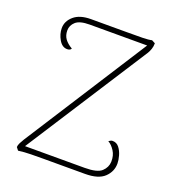

<svg xmlns="http://www.w3.org/2000/svg" viewBox="-128 -793 810 897"><g transform="rotate(20 276.5 -344.5)"><path d="M63 5 52 -9Q52 -18 58 -30Q64 -42 71 -53L463 -665L475 -663H176Q127 -663 107 -645Q87 -627 87 -602Q87 -577 99.5 -560Q112 -543 136 -529Q131 -519 116 -519Q91 -519 75 -546.5Q59 -574 59 -603Q59 -638 88.5 -663.5Q118 -689 173 -689H347Q399 -689 429 -689.5Q459 -690 475 -694L492 -685Q492 -669 487.5 -656Q483 -643 477 -633L78 -13V-26H383Q445 -26 467 -46.5Q489 -67 490 -95Q491 -126 476.5 -148.5Q462 -171 444 -181Q451 -185 454 -187Q457 -189 463 -189Q483 -189 495.5 -173Q508 -157 514 -135.5Q520 -114 520 -97Q520 -57 490 -28.5Q460 0 394 0H187Q157 0 125 0.5Q93 1 63 5Z"/></g></svg>

Font: Arima Thin Thin
Style: Regular
Weight: 250
Version: Version 1.100